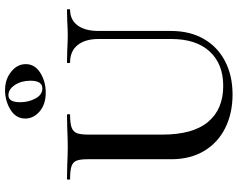

<svg xmlns="http://www.w3.org/2000/svg" viewBox="-108 -796 918 741"><g transform="rotate(-90 350.5 -425.0)"><path d="M481 -613Q478 -613 478 -619Q478 -625 481 -625L526 -624Q562 -622 586 -622Q604 -622 640 -624L684 -625Q686 -625 686 -619Q686 -613 684 -613Q645 -613 623.5 -584Q602 -555 602 -503V-223Q602 -151 571.5 -97.5Q541 -44 485.5 -15Q430 14 357 14Q284 14 227 -14.5Q170 -43 138.5 -96.5Q107 -150 107 -222V-544Q107 -574 101.5 -588Q96 -602 80 -607.5Q64 -613 31 -613Q28 -613 28 -619Q28 -625 31 -625L83 -624Q127 -622 154 -622Q184 -622 228 -624L278 -625Q281 -625 281 -619Q281 -613 278 -613Q245 -613 229 -607Q213 -601 207.5 -586.5Q202 -572 202 -542V-257Q202 -139 251 -80.5Q300 -22 390 -22Q475 -22 523 -74.5Q571 -127 571 -222V-503Q571 -555 547.5 -584Q524 -613 481 -613ZM264 -786Q264 -822 298 -843Q332 -864 374 -864Q415 -864 444.5 -840.5Q474 -817 474 -784Q474 -749 440.5 -728Q407 -707 364 -707Q319 -707 291.5 -730.5Q264 -754 264 -786ZM410 -766Q410 -801 393.5 -826Q377 -851 354 -851Q327 -851 327 -806Q327 -773 341.5 -746.5Q356 -720 380 -720Q410 -720 410 -766Z"/></g></svg>

Font: Cormorant SC SemiBold
Style: Regular
Weight: 600
Designer: Christian Thalmann (Catharsis Fonts)
Version: Version 3.000